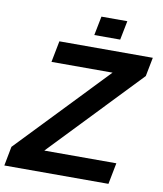

<svg xmlns="http://www.w3.org/2000/svg" viewBox="-115 -928 850 1002"><g transform="rotate(10 310.0 -426.5)"><path d="M550.3 -112.8 528.3 0H-23.4L-3.9 -102.1L448.7 -575.2H125L147 -688H642.1L622.6 -587.9L168.5 -112.8ZM478 -853 458 -752H320.8L340.8 -853Z"/></g></svg>

Font: Arimo
Style: Bold Italic
Weight: 700
Italic angle: -12°
Designer: Steve Matteson
Foundry: Monotype Imaging Inc.
Version: Version 1.33